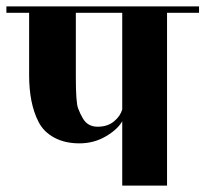

<svg xmlns="http://www.w3.org/2000/svg" viewBox="-40 -580 642 600"><path d="M582 -560V-540H482V0H342V-201Q327 -175 290 -153.5Q253 -132 208 -132Q163 -132 129.5 -150Q96 -168 80 -200Q51 -257 51 -345V-540H-20V-560ZM342 -540H197V-338Q197 -260 204 -241.5Q211 -223 219 -210Q234 -184 265 -184Q296 -184 316 -200.5Q336 -217 342 -238Z"/></svg>

Font: Rozha One
Style: Regular
Weight: 400
Designer: Tim Donaldson, Indian Type Foundry
Foundry: Indian Type Foundry
Version: Version 1.300;PS 1.0;hotconv 1.0.78;makeotf.lib2.5.61930; tt